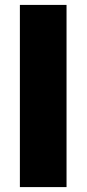

<svg xmlns="http://www.w3.org/2000/svg" viewBox="-20 -762 353 782"><path d="M61 -742H251V0H61Z"/></svg>

Font: CMG Sans ExtraBold
Style: Regular
Weight: 800
Designer: Julieta Ulanovsky
Foundry: Julieta Ulanovsky
Version: Version 7.200